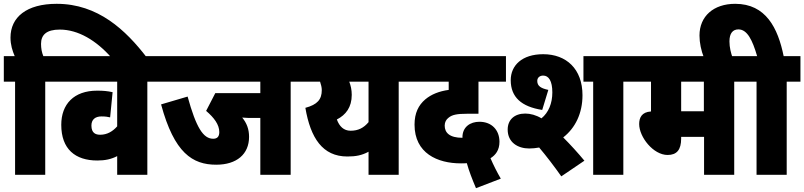

<svg xmlns="http://www.w3.org/2000/svg" viewBox="-20 -916 4214 1006"><path d="M59 -488V0H217V-488H289V-622H207C199 -641 195 -663 195 -686C195 -733 223 -761 293 -761C390 -761 484 -704 563 -615H749C639 -758 494 -896 277 -896C119 -896 35 -826 35 -719C35 -681 45 -650 57 -622H0V-488Z M824 -488V-622H276V-488H594V-254C571 -228 542 -210 505 -210C482 -210 459 -218 459 -258C459 -289 478 -306 512 -306C532 -306 545 -304 557 -301L570 -433C543 -439 521 -441 489 -441C367 -441 301 -370 301 -262C301 -135 374 -75 490 -75C531 -75 563 -82 594 -98V0H752V-488Z M1503 -488H1574V-622H811V-488H1344V-428H1108L1060 -335C1102 -299 1129 -263 1129 -224C1129 -200 1118 -189 1097 -189C1045 -189 1008 -247 963 -410L824 -369C893 -114 989 -53 1113 -53C1220 -53 1285 -108 1285 -199C1285 -239 1273 -271 1249 -300C1267 -298 1288 -298 1304 -298H1344V0H1503Z M2140 -622H1561V-488H1657C1662 -473 1666 -458 1666 -444C1666 -395 1643 -368 1580 -351C1607 -193 1670 -96 1800 -96C1844 -96 1876 -102 1911 -121V0H2069V-488H2140ZM1745 -290C1792 -314 1823 -354 1823 -419C1823 -445 1818 -467 1810 -488H1911V-276C1886 -246 1857 -231 1817 -231C1781 -231 1758 -254 1745 -290Z M2474 70 2604 20C2584 -14 2565 -52 2550 -87C2576 -103 2597 -129 2597 -173C2597 -234 2557 -278 2492 -278C2444 -278 2403 -251 2403 -197V-194C2335 -194 2310 -221 2310 -258C2310 -276 2318 -290 2330 -299C2349 -315 2375 -320 2428 -320H2487V-488H2631V-622H2127V-488H2331V-445C2281 -438 2240 -422 2208 -395C2173 -365 2152 -324 2152 -263C2152 -113 2272 -60 2395 -60C2405 -60 2416 -60 2426 -61C2437 -21 2454 23 2474 70Z M2753 -138C2771 -138 2788 -140 2805 -143C2843 -98 2882 -47 2921 8L3042 -74C3009 -114 2969 -158 2931 -196C2994 -245 3032 -322 3032 -417C3032 -555 2947 -632 2826 -632C2715 -632 2656 -573 2656 -496C2656 -407 2712 -357 2821 -340L2853 -445C2816 -453 2795 -464 2795 -492C2795 -510 2809 -520 2826 -520C2855 -520 2874 -492 2874 -432C2874 -374 2854 -326 2817 -296C2789 -313 2759 -321 2732 -321C2676 -321 2640 -289 2640 -237C2640 -170 2693 -138 2753 -138ZM3246 -488H3317V-622H3037V-488H3088V0H3246Z M3827 -488H3898V-622H3305V-488H3391V-332C3342 -329 3329 -299 3329 -266C3329 -198 3403 -104 3478 -104C3526 -104 3549 -131 3549 -190V-199H3669V0H3827ZM3668 -488V-333H3549V-488Z M3668 -615H3818C3810 -638 3802 -667 3802 -699C3802 -741 3819 -762 3849 -762C3896 -762 3923 -704 3947 -622H3885V-488H3944V0H4102V-488H4174V-622H4086C4056 -769 3993 -896 3832 -896C3719 -896 3645 -831 3645 -730C3645 -692 3654 -650 3668 -615Z"/></svg>

Font: Noto Sans Devanagari UI Condensed Black
Style: Regular
Weight: 900
Width: 3
Designer: Jelle Bosma - Monotype Design Team
Foundry: Monotype Imaging Inc.
Version: Version 2.004